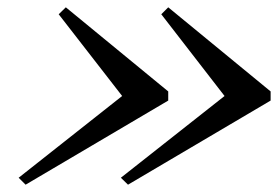

<svg xmlns="http://www.w3.org/2000/svg" viewBox="-20 -650 760 525"><path d="M314 -387.5 31 -164 50 -145 440 -375V-400L160 -630L140.5 -611ZM594 -387.5 310.5 -164 330 -145 720 -375V-400L440 -630L421 -611Z"/></svg>

Font: Bodoni* 06pt
Style: Italic
Weight: 400
Italic angle: -13°
Version: Version 2.3